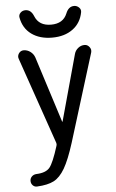

<svg xmlns="http://www.w3.org/2000/svg" viewBox="-62 -987 625 1037"><g transform="rotate(-5 250.0 -468.0)"><path d="M335 -908.2Q349.6 -945.3 379.9 -945.3Q395.5 -945.3 406.7 -934.1Q418 -922.9 415 -908.2Q404.3 -850.6 359.9 -817.9Q315.4 -785.2 248 -785.2Q180.7 -785.2 136.2 -817.4Q91.8 -849.6 81.1 -908.2Q78.1 -922.9 88.9 -934.1Q99.6 -945.3 116.2 -945.3Q146.5 -945.3 161.1 -908.2Q182.6 -855.5 248 -855.5Q313.5 -855.5 335 -908.2ZM219.7 -217.8 57.6 -686.5Q51.8 -702.1 61.5 -716.3Q71.3 -730.5 87.9 -730.5Q107.4 -730.5 124 -718.3Q140.6 -706.1 147.5 -686.5L261.7 -328.1H262.7H263.7L362.3 -686.5Q367.2 -705.1 382.8 -717.8Q398.4 -730.5 418 -730.5Q433.6 -730.5 444.3 -716.8Q455.1 -703.1 450.2 -686.5L302.7 -210Q274.4 -120.1 247.6 -74.2Q220.7 -28.3 187.5 -11.2Q154.3 5.9 96.7 8.8Q83 9.8 73.2 0Q63.5 -9.8 63.5 -24.4Q63.5 -38.1 73.2 -47.9Q83 -57.6 97.7 -58.6Q149.4 -60.5 170.4 -85.4Q191.4 -110.4 219.7 -201.2Q222.7 -210 219.7 -217.8Z"/></g></svg>

Font: Rounded Mgen+ 1mn regular
Style: Regular
Weight: 400
Designer: [Source Han Sans]
Ryoko NISHIZUKA  (kana & ideographs); Paul D. Hunt (Latin, Greek & Cyrillic); Wenlong ZHANG  (bopomofo
Version: Version 1.059.20150602